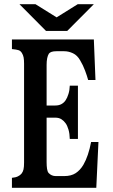

<svg xmlns="http://www.w3.org/2000/svg" viewBox="-20 -899 540 919"><path d="M200.2 -751 73.2 -878.9H149.9L251 -815.9L352.1 -878.9H429.2L301.8 -751ZM37.1 -710H429.2L437 -516.1H401.9Q397 -534.7 387.2 -561Q377.4 -587.4 363.8 -609.9Q350.1 -634.3 329.3 -644Q308.6 -653.8 287.1 -653.8H250Q234.9 -653.8 226.3 -650.6Q217.8 -647.5 213.9 -642.1Q203.1 -624.5 203.1 -588.9V-394H244.1Q262.2 -394 274.4 -400.9Q286.6 -407.7 293.9 -418.9Q301.8 -430.2 307.6 -449Q313.5 -467.8 314 -488.8H353V-233.9H314Q313.5 -258.8 307.9 -278.3Q302.2 -297.9 293.9 -309.1Q286.1 -320.3 274.2 -328.1Q262.2 -335.9 244.1 -335.9H203.1V-123Q203.1 -105 205.1 -91.3Q207 -77.6 212.9 -70.8Q226.6 -56.2 247.1 -56.2H287.1Q320.8 -56.2 342.3 -70.3Q363.8 -84.5 378.9 -109.9Q391.6 -131.8 400.6 -158.9Q409.7 -186 416 -219.2H451.2L440.9 0H37.1V-47.9Q54.2 -49.3 65.4 -54.7Q76.7 -60.1 83 -67.9Q89.8 -76.2 92.5 -88.1Q95.2 -100.1 95.2 -121.1V-594.2Q95.2 -612.8 93 -624.3Q90.8 -635.7 85 -645Q78.6 -655.8 68.6 -658.9Q58.6 -662.1 37.1 -664.1Z"/></svg>

Font: BIZ UDMincho
Style: Bold
Weight: 700
Monospace: yes
Designer: TypeBank Co., Ltd.
Foundry: Morisawa Inc.
Version: Version 1.06